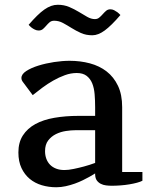

<svg xmlns="http://www.w3.org/2000/svg" viewBox="-20 -770 634 805"><path d="M378.9 -43Q378.9 -43 372.3 -38.8Q365.7 -34.7 354.2 -28.3Q342.8 -22 327.4 -14.4Q312 -6.8 293.7 -0.2Q275.4 6.3 255.6 10.7Q235.8 15.1 215.8 15.1Q184.1 15.1 155.3 6.6Q126.5 -2 104.7 -20Q83 -38.1 70.1 -65.4Q57.1 -92.8 57.1 -130.9Q57.1 -172.9 75.9 -202.1Q94.7 -231.4 128.2 -249.8Q161.6 -268.1 208 -276.1Q254.4 -284.2 310.1 -284.2H378.9V-320.8Q378.9 -349.1 376.7 -375.2Q374.5 -401.4 366.5 -420.9Q358.4 -440.4 343 -452.1Q327.6 -463.9 301.8 -463.9Q276.9 -463.9 252 -454.8Q227.1 -445.8 203.1 -432.1Q179.2 -418.5 157.2 -402.1Q135.3 -385.7 117.2 -371.1L77.1 -424.8Q69.8 -433.6 69.8 -442.9Q69.8 -459 90.1 -472.2Q110.4 -485.4 140.9 -494.9Q171.4 -504.4 206.5 -509.8Q241.7 -515.1 272 -515.1Q316.9 -515.1 356.9 -504.4Q397 -493.7 427 -470.5Q457 -447.3 474.6 -410.4Q492.2 -373.5 492.2 -320.8V-48.8H577.1V-12.2Q568.8 -7.8 554.4 -3.9Q540 0 522.5 2.9Q504.9 5.9 485.6 7.3Q466.3 8.8 448.7 8.8Q437 8.8 424.8 7.3Q412.6 5.9 402.6 0.7Q392.6 -4.4 386 -13.4Q379.4 -22.5 378.9 -38.1ZM250 -57.1Q267.1 -57.1 289.3 -61.8Q311.5 -66.4 331.5 -71.8Q355 -78.1 378.9 -86.9V-224.1H296.9Q278.3 -224.1 256.1 -220.7Q233.9 -217.3 214.6 -207.8Q195.3 -198.2 182.1 -181.2Q168.9 -164.1 168.9 -136.2Q168.9 -118.7 174.3 -104.2Q179.7 -89.8 189.9 -79.3Q200.2 -68.8 215.3 -63Q230.5 -57.1 250 -57.1ZM377.9 -689.9Q388.7 -689.9 396.2 -696.3Q403.8 -702.6 410.6 -710.4Q417.5 -718.3 424.8 -724.6Q432.1 -731 442.9 -731Q451.2 -731 458.7 -727.1Q466.3 -723.1 472.2 -718.8Q479 -713.4 484.9 -707Q446.8 -662.6 419.2 -642.3Q391.6 -622.1 367.2 -622.1Q340.3 -622.1 319.3 -631.6Q298.3 -641.1 280 -652.6Q261.7 -664.1 244.1 -673.6Q226.6 -683.1 207 -683.1Q195.8 -683.1 188.2 -676.8Q180.7 -670.4 174.1 -662.6Q167.5 -654.8 160.2 -648.4Q152.8 -642.1 142.1 -642.1Q133.8 -642.1 126.2 -645.8Q118.7 -649.4 112.8 -653.8Q106 -659.2 100.1 -666Q119.1 -688 135.3 -703.9Q151.4 -719.7 166 -730Q180.7 -740.2 194.3 -745.1Q208 -750 222.2 -750Q248.5 -750 270.3 -740.7Q292 -731.4 310.8 -720Q329.6 -708.5 345.9 -699.2Q362.3 -689.9 377.9 -689.9Z"/></svg>

Font: Artifika
Style: Medium
Weight: 500
Designer: Yulya Zhdanova | Cyreal.org
Foundry: Yulya Zhdanova | Cyreal
Version: Version 1.000